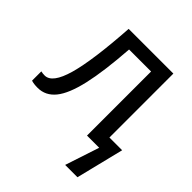

<svg xmlns="http://www.w3.org/2000/svg" viewBox="-197 -666 981 981"><g transform="rotate(45 293.5 -175.5)"><path d="M492 -74H584L520 185H431L492 0H404V-463H245Q233 -294 209.5 -191Q186 -88 148 -41Q110 6 53 6Q24 6 7 0V-67Q19 -64 34 -64Q88 -64 120.5 -178.5Q153 -293 169 -536H492Z"/></g></svg>

Font: Noto IKEA Simplified Chinese
Style: Regular
Weight: 400
Designer: Monotype Design Team
Foundry: Monotype Imaging Inc.
Version: Version 1.100